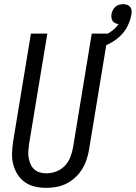

<svg xmlns="http://www.w3.org/2000/svg" viewBox="-20 -897 654 925"><path d="M204 8Q175 8 148.5 2Q122 -4 100.5 -19Q79 -34 65 -56Q51 -78 44 -104Q37 -130 38 -158Q39 -186 43 -214L129 -735H208L120 -203Q118 -186 116.5 -169.5Q115 -153 118 -137Q121 -121 127 -106.5Q133 -92 144.5 -81.5Q156 -71 171.5 -66.5Q187 -62 204 -62Q227 -62 251 -71Q275 -80 292.5 -98.5Q310 -117 319 -140.5Q328 -164 332 -187L422 -735H501L409 -176Q405 -152 397 -128Q389 -104 375.5 -82Q362 -60 342.5 -42Q323 -24 300 -12.5Q277 -1 252.5 3.5Q228 8 204 8ZM451 -665 437 -711Q453 -715 469 -721Q485 -727 500 -735.5Q515 -744 528.5 -755.5Q542 -767 551 -781Q543 -782 535 -785.5Q527 -789 522.5 -796Q518 -803 517 -811.5Q516 -820 517 -829Q519 -839 523.5 -848Q528 -857 535.5 -864Q543 -871 553 -874Q563 -877 573 -877Q583 -877 592 -874Q601 -871 607 -863.5Q613 -856 614 -846.5Q615 -837 613 -827Q608 -798 594 -770.5Q580 -743 557.5 -722Q535 -701 507.5 -687Q480 -673 451 -665Z"/></svg>

Font: Iosevka
Style: Italic
Weight: 400
Italic angle: -9°
Monospace: yes
Designer: Belleve Invis
Foundry: Belleve Invis
Version: Version 32.5.0; ttfautohint (v1.8.4)